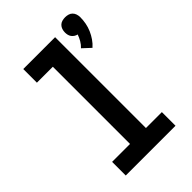

<svg xmlns="http://www.w3.org/2000/svg" viewBox="-227 -862 955 955"><g transform="rotate(-45 250.0 -385.0)"><path d="M407 -566 365 -605Q378 -617 387 -632.5Q396 -648 402 -665Q393 -667 385.5 -672Q378 -677 373 -684Q368 -691 366 -699.5Q364 -708 364 -717Q364 -728 367.5 -738.5Q371 -749 378.5 -756.5Q386 -764 396.5 -767Q407 -770 418 -770Q429 -770 439.5 -767Q450 -764 457.5 -756.5Q465 -749 468.5 -738.5Q472 -728 472 -717Q472 -696 468 -675Q464 -654 455.5 -634.5Q447 -615 435 -597.5Q423 -580 407 -566ZM75 0V-96H201V-639H89V-735H313V-96H425V0Z"/></g></svg>

Font: Iosevka Term
Style: Bold
Weight: 700
Monospace: yes
Designer: Belleve Invis
Foundry: Belleve Invis
Version: Version 30.0.1